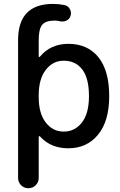

<svg xmlns="http://www.w3.org/2000/svg" viewBox="-20 -784 627 1000"><path d="M443.4 -283.2Q443.4 -376 408.7 -421.9Q374 -467.8 311.5 -467.8Q254.9 -467.8 218.3 -419.9Q181.6 -372.1 181.6 -288.1V-278.3Q181.6 -193.4 218.3 -146Q254.9 -98.6 311.5 -98.6Q370.1 -98.6 406.7 -146Q443.4 -193.4 443.4 -283.2ZM74.2 142.6V-575.2Q74.2 -762.7 254.9 -763.7Q285.2 -763.7 314.5 -757.8Q333 -754.9 342.8 -738.3Q349.6 -727.5 349.6 -714.8Q349.6 -709 347.7 -703.1Q343.8 -686.5 328.1 -677.7Q317.4 -671.9 304.7 -671.9Q299.8 -671.9 293.9 -672.9Q279.3 -676.8 264.6 -676.8Q217.8 -676.8 199.7 -654.8Q181.6 -632.8 181.6 -575.2V-490.2Q181.6 -488.3 184.1 -487.3Q186.5 -486.3 187.5 -488.3Q243.2 -555.7 335.9 -555.7Q436.5 -555.7 492.7 -485.8Q548.8 -416 548.8 -283.2Q548.8 -153.3 490.7 -82.5Q432.6 -11.7 335.9 -11.7Q244.1 -11.7 188.5 -73.2Q186.5 -75.2 184.1 -74.7Q181.6 -74.2 181.6 -71.3V142.6Q181.6 165 166 180.7Q150.4 196.3 127.9 196.3Q105.5 196.3 89.8 180.7Q74.2 165 74.2 142.6Z"/></svg>

Font: Gen Jyuu GothicX Medium
Style: Regular
Weight: 500
Designer: Ryoko NISHIZUKA (kana &amp; ideographs); Paul D. Hunt (Latin, Greek &amp; Cyrillic); Wenlong ZHANG (bopomofo); Sandoll C
Version: Version 1.058.20140828